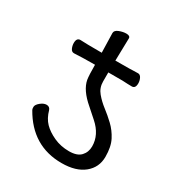

<svg xmlns="http://www.w3.org/2000/svg" viewBox="-173 -840 916 976"><g transform="rotate(30 285.0 -351.5)"><path d="M329 16Q156 16 66 -143Q63 -147 63 -160Q63 -173 81 -188Q99 -203 116 -203Q134 -203 140 -186Q152 -143 177 -117.5Q202 -92 242.5 -73.5Q283 -55 332 -55Q379 -55 400.5 -78Q422 -101 422 -135Q422 -203 362 -256L308 -304Q241 -361 231 -416Q227 -441 227 -502Q159 -502 105 -499Q91 -499 84.5 -514Q78 -529 78 -544Q78 -574 100 -574Q130 -572 226 -572L223 -686Q223 -702 245 -710.5Q267 -719 286 -719Q309 -719 309 -704Q306 -598 306 -572Q400 -572 438 -574Q451 -574 458 -559.5Q465 -545 465 -530Q465 -500 444 -500Q422 -500 388 -502H305V-449Q305 -412 328 -384.5Q351 -357 380.5 -334.5Q410 -312 439 -284.5Q468 -257 487.5 -219.5Q507 -182 507 -123Q507 -61 460 -22.5Q413 16 329 16Z"/></g></svg>

Font: LXGW WenKai Lite
Style: Bold
Weight: 700
Designer: LXGW / Fontworks Inc.
Foundry: LXGW / Fontworks Inc.
Version: Version 1.330;April 28, 2024